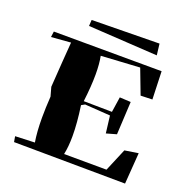

<svg xmlns="http://www.w3.org/2000/svg" viewBox="-126 -890 925 943"><g transform="rotate(20 337.0 -418.0)"><path d="M626 -66 44 -71 39 -100 141 -104Q132 -157 132 -231Q132 -281 136 -342L123 -389Q133 -539 140 -626L38 -618L42 -648L606 -646L611 -500L550 -498L501 -627L299 -615Q307 -575 307 -520Q307 -458 297 -377L445 -375L457 -455L515 -452L506 -280L453 -265L442 -355L309 -364L291 -354Q304 -265 304 -197Q304 -141 295 -100L517 -99L567 -218L638 -229ZM557 -711 195 -733 197 -765 550 -770Z"/></g></svg>

Font: Xiangcui Kesong Xiangcui Kesong
Style: Regular
Weight: 400
Version: Version 1.501;March 28, 2024;FontCreator 14.0.0.2814 64-bit